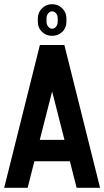

<svg xmlns="http://www.w3.org/2000/svg" viewBox="-20 -899 499 919"><path d="M297.9 -811V-793.9Q297.9 -765.6 278.1 -746.6Q258.3 -727.5 229.5 -727.5Q200.7 -727.5 180.9 -746.6Q161.1 -765.6 161.1 -793.9V-811Q161.1 -839.4 180.9 -859.1Q200.7 -878.9 229.5 -878.9Q258.3 -878.9 278.1 -859.1Q297.9 -839.4 297.9 -811ZM256.3 -810.1Q256.3 -825.2 248.5 -835Q240.7 -844.7 229.5 -844.7Q218.8 -844.7 210.7 -835Q202.6 -825.2 202.6 -810.1V-796.4Q202.6 -781.2 210.7 -771.5Q218.8 -761.7 229.5 -761.7Q240.7 -761.7 248.5 -771.5Q256.3 -781.2 256.3 -796.4ZM112.3 0H0L170.9 -683.6H288.1L459 0H346.7L314.5 -127H144.5ZM170.4 -229.5H288.6L229.5 -461.4Z"/></svg>

Font: California Gothic
Style: Regular
Weight: 400
Version: Version 2.2;